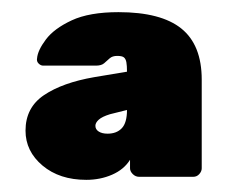

<svg xmlns="http://www.w3.org/2000/svg" viewBox="-20 -725 391 316"><path d="M122 -429Q78 -429 50 -452.5Q22 -476 22 -510Q22 -548 52.5 -568.5Q83 -589 135 -598L189 -607Q189 -617 188 -622.5Q187 -628 184 -630.5Q181 -633 173 -633Q165 -633 160.5 -629Q156 -625 151.5 -621Q147 -617 138 -617H51Q47 -617 43.5 -620.5Q40 -624 41 -629Q42 -642 55.5 -660Q69 -678 98 -691.5Q127 -705 175 -705Q245 -705 278.5 -678Q312 -651 312 -594V-448Q312 -443 308 -438.5Q304 -434 298 -434H209Q203 -434 198.5 -438.5Q194 -443 194 -448V-462Q184 -446 164.5 -437.5Q145 -429 122 -429ZM157 -505Q172 -505 180.5 -514Q189 -523 189 -544L161 -537Q148 -533 142.5 -528Q137 -523 137 -518Q137 -512 142.5 -508.5Q148 -505 157 -505Z"/></svg>

Font: Rubik Black
Style: Regular
Weight: 900
Designer: Hubert and Fischer
Foundry: Hubert and Fischer
Version: Version 2.300;gftools[0.9.30]